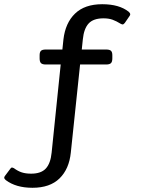

<svg xmlns="http://www.w3.org/2000/svg" viewBox="-108 -715 686 911"><path d="M-80 140Q-81 139 -84.5 135.5Q-88 132 -88 128Q-88 124 -84 119L-60 87Q-56 80 -51 80Q-48 80 -42 83Q-23 97 -4.5 103Q14 109 40 109Q87 109 109.5 84.5Q132 60 137 9L180 -409H109Q93 -409 86.5 -415.5Q80 -422 80 -438V-453Q80 -468 86.5 -474Q93 -480 109 -480H188L193 -528Q202 -606 248 -650.5Q294 -695 377 -695Q458 -695 503 -659Q510 -652 510 -648Q510 -643 506 -638L484 -606Q478 -599 474 -599Q471 -599 465 -602Q444 -615 426 -621.5Q408 -628 383 -628Q335 -628 312.5 -603.5Q290 -579 285 -528L280 -480H396Q412 -480 418.5 -474Q425 -468 425 -453V-438Q425 -422 418.5 -415.5Q412 -409 396 -409H272L228 9Q220 87 174.5 131.5Q129 176 46 176Q-32 176 -80 140Z"/></svg>

Font: Mitr Light
Style: Regular
Weight: 300
Designer: Thanarat Vachiruckul
Foundry: Cadson Demak
Version: Version 1.003